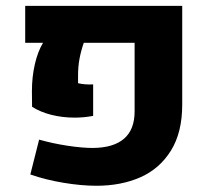

<svg xmlns="http://www.w3.org/2000/svg" viewBox="-20 -606 707 640"><path d="M81.1 -24.4 110.4 -140.6Q157.2 -127.4 205.8 -120.1Q254.4 -112.8 289.1 -112.8Q358.4 -113.3 393.6 -143.8Q428.7 -174.3 428.7 -234.4V-463.4H259.3Q249.5 -435.1 244.9 -409.4Q240.2 -383.8 240.2 -355.5V-328.6Q263.7 -323.2 290.5 -324.7V-219.7Q259.8 -213.9 229 -213.9Q188.5 -213.9 151.6 -223.1Q114.7 -232.4 86.9 -250L86.4 -302.2Q86.4 -349.6 96.2 -392.1Q106 -434.6 123.5 -463.4H64V-586.4H587.4V-256.8Q587.4 -164.6 549.8 -104Q512.2 -43.5 448 -15.1Q383.8 13.2 301.8 13.2Q251 13.2 191.2 3.2Q131.3 -6.8 81.1 -24.4Z"/></svg>

Font: Heebo ExtraBold
Style: Regular
Weight: 800
Designer: Oded Ezer
Foundry: Meir Sadan
Version: Version 2.001; ttfautohint (v1.5.14-ce02) -l 8 -r 50 -G 200 